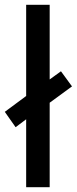

<svg xmlns="http://www.w3.org/2000/svg" viewBox="-38 -780 320 800"><path d="M71 0H169V-352L262 -420L216 -483L169 -449V-760H71V-380L-18 -314L27 -250L71 -283Z"/></svg>

Font: Noto Sans Gujarati UI Condensed Medium
Style: Regular
Weight: 500
Width: 3
Designer: Jelle Bosma - Monotype Design Team, Universal Thirst
Foundry: Monotype Imaging Inc.
Version: Version 2.106